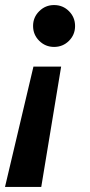

<svg xmlns="http://www.w3.org/2000/svg" viewBox="-21 -551 358 768"><path d="M223.6 -284.7 144 196.8H-1L112.8 -284.7ZM195.3 -530.8Q230.5 -530.8 254.9 -506.3Q279.3 -481.9 279.3 -446.8Q279.3 -412.1 254.9 -387.7Q230.5 -363.3 195.3 -363.3Q160.6 -363.3 136 -387.7Q111.3 -412.1 111.3 -447.3Q111.3 -481.9 136 -506.3Q160.6 -530.8 195.3 -530.8Z"/></svg>

Font: Reddit Sans
Style: Bold Italic
Weight: 700
Italic angle: -11.25°
Designer: Stephen Hutchings
Version: Version 1.013